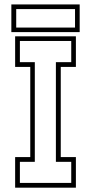

<svg xmlns="http://www.w3.org/2000/svg" viewBox="-20 -868 421 888"><path d="M50 0V-141.5H120V-558.5H50V-700H331V-558.5H261V-141.5H331V0ZM72 -22H309.5V-119.5H238.5V-580.5H309.5V-678.5H72V-580.5H141V-119.5H72ZM32.5 -719.5V-847.5H348.5V-719.5ZM55 -740.5H327V-826H55Z"/></svg>

Font: Tourney Condensed ExtraLight
Style: Regular
Weight: 200
Width: 3
Designer: Tyler Finck
Foundry: Etcetera Type Co
Version: Version 1.010; ttfautohint (v1.8.3)